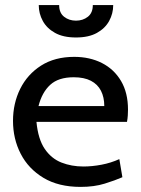

<svg xmlns="http://www.w3.org/2000/svg" viewBox="-20 -723 552 753"><path d="M296 10Q209.5 10 150.5 -25.5Q91.5 -61 61.2 -119.8Q31 -178.5 31 -249Q31 -317.5 59.2 -374.5Q87.5 -431.5 141.2 -465.8Q195 -500 271 -500Q332 -500 379.8 -475.8Q427.5 -451.5 454.8 -405.2Q482 -359 482 -293Q482 -282.5 481.2 -270.2Q480.5 -258 478 -245H123Q129.5 -177 155.5 -139Q181.5 -101 221 -85.5Q260.5 -70 307 -70Q341 -70 378 -77Q415 -84 448 -99L460 -28Q431.5 -15.5 390.5 -2.8Q349.5 10 296 10ZM131 -307H389Q389 -341.5 376 -367Q363 -392.5 336.5 -406.2Q310 -420 269 -420Q209 -420 176.8 -390.2Q144.5 -360.5 131 -307ZM278 -576Q228 -576 195.8 -594Q163.5 -612 147.8 -641Q132 -670 132 -703H212Q212 -672.5 231.5 -657.2Q251 -642 278 -642Q305 -642 324.5 -657.2Q344 -672.5 344 -703H424Q424 -670 408.2 -641Q392.5 -612 360.2 -594Q328 -576 278 -576Z"/></svg>

Font: Cabin Resolve
Style: Regular-Resolve
Weight: 400
Designer: Pablo Impallari
Foundry: Pablo Impallari. http://www.impallari.com Igino Marini. http://www.ikern.com
Version: Version 3.001